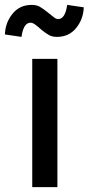

<svg xmlns="http://www.w3.org/2000/svg" viewBox="-62 -766 363 786"><path d="M70 0V-525H173V0ZM171 -615Q151 -615 137.5 -623Q124 -631 109 -643Q90 -660 80.5 -666.5Q71 -673 63 -673Q34 -673 26 -615L-42 -625Q-40 -674 -10.5 -710Q19 -746 68 -746Q88 -746 101.5 -738Q115 -730 130 -718Q150 -702 159 -695Q168 -688 176 -688Q205 -688 213 -746L281 -736Q279 -687 249.5 -651Q220 -615 171 -615Z"/></svg>

Font: Lexend
Style: Regular
Weight: 400
Designer: Bonnie Shaver-Troup, Thomas Jockin
Foundry: Lexend
Version: Version 1.007; ttfautohint (v1.8.3)